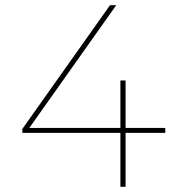

<svg xmlns="http://www.w3.org/2000/svg" viewBox="-20 -720 674 740"><path d="M66 -208H444V0H464V-208H617V-227H464V-410H444V-227H93L428 -700H404L66 -223Z"/></svg>

Font: Chess Sans Thin
Style: Regular
Weight: 100
Designer: Wolf Bōese
Foundry: Wolf Bōese
Version: Version 7.223;Glyphs 3.3 (3306)